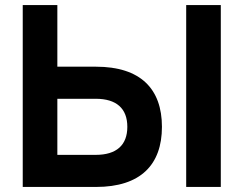

<svg xmlns="http://www.w3.org/2000/svg" viewBox="-20 -740 964 760"><path d="M207 -720H70V0H360C536.5 0 621 -88 621 -238C621 -388 536.5 -476 360 -476H207ZM854 0V-720H717V0ZM207 -127V-349H359C441 -349 484 -310.5 484 -238C484 -165.5 441 -127 359 -127Z"/></svg>

Font: Vela Sans ExtBd
Style: Regular
Weight: 800
Designer: Principal design: Mikhail Sharanda - project Manrope.
Design modification: Ravid Balaliev
Foundry: Mikhail Sharanda
Version: Version 1.001